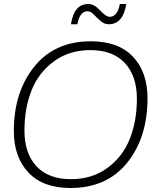

<svg xmlns="http://www.w3.org/2000/svg" viewBox="-20 -928 771 958"><path d="M331 10Q194 10 121.5 -67.5Q49 -145 49 -274Q49 -469 151 -595.5Q253 -722 433 -722Q571 -722 643.5 -645Q716 -568 716 -438Q716 -242 614.5 -116Q513 10 331 10ZM334 -34Q440 -34 516.5 -90.5Q593 -147 628 -236Q663 -325 663 -436Q663 -549 603 -613.5Q543 -678 431 -678Q325 -678 248.5 -621.5Q172 -565 137 -476Q102 -387 102 -276Q102 -163 162 -98.5Q222 -34 334 -34ZM523 -807Q500 -807 481.5 -823.5Q463 -840 447.5 -856Q432 -872 417 -872Q378 -872 366 -807H334Q349 -908 421 -908Q450 -908 479.5 -876Q509 -844 527 -844Q566 -844 578 -908H610Q594 -807 523 -807Z"/></svg>

Font: Creato Display Light
Style: Italic
Weight: 300
Italic angle: -10°
Version: Version 1.000